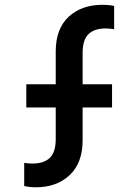

<svg xmlns="http://www.w3.org/2000/svg" viewBox="-20 -777 582 809"><path d="M130.9 12.2Q106.4 12.2 82 6.8V-90.8Q98.6 -87.9 117.2 -87.9Q165 -87.9 189.9 -111.8Q214.8 -135.7 214.8 -190.9V-324.2H90.8V-421.9H214.8V-560.1Q214.8 -655.8 269.3 -706.3Q323.7 -756.8 412.1 -756.8Q439 -756.8 460.9 -752V-653.8Q441.4 -657.2 425.8 -657.2Q377.9 -657.2 353 -633.3Q328.1 -609.4 328.1 -554.2V-421.9H452.1V-324.2H328.1V-186Q328.1 -90.3 273.4 -39.1Q218.8 12.2 130.9 12.2Z"/></svg>

Font: Plus Jakarta Sans SemiBold
Style: Regular
Weight: 600
Designer: Gumpita Rahayu
Foundry: Tokotype
Version: Version 2.006